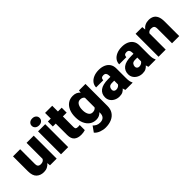

<svg xmlns="http://www.w3.org/2000/svg" viewBox="131 -1831 3125 3125"><g transform="rotate(-45 1693.0 -268.5)"><path d="M365.7 0 360.8 -56.6Q336.4 -25.4 301 -7.8Q265.6 9.8 220.2 9.8Q142.1 9.8 92.8 -36.1Q43.5 -82 43.5 -186.5V-528.3H208V-185.5Q208 -117.2 274.4 -117.2Q305.2 -117.2 324.7 -128.2Q344.2 -139.2 355 -158.7V-528.3H520V0Z M609.9 -664.6Q609.9 -699.7 635.3 -722.2Q660.6 -744.6 701.2 -744.6Q741.7 -744.6 767.1 -722.2Q792.5 -699.7 792.5 -664.6Q792.5 -629.4 767.1 -606.9Q741.7 -584.5 701.2 -584.5Q660.6 -584.5 635.3 -606.9Q609.9 -629.4 609.9 -664.6ZM784.7 -528.3V0H619.6V-528.3Z M1164.1 -528.3V-414.1H1077.1V-172.4Q1077.1 -141.1 1088.9 -130.1Q1100.6 -119.1 1130.9 -119.1Q1145 -119.1 1154.3 -119.9Q1163.6 -120.6 1171.9 -122.1V-4.4Q1128.4 9.8 1079.1 9.8Q999.5 9.8 956.1 -28.1Q912.6 -65.9 912.6 -151.9V-414.1H845.7V-528.3H912.6V-659.7H1077.1V-528.3Z M1210.4 -257.8V-268.1Q1210.4 -348.6 1236.6 -409.4Q1262.7 -470.2 1311.3 -504.2Q1359.9 -538.1 1426.8 -538.1Q1471.7 -538.1 1502.9 -523.4Q1534.2 -508.8 1555.7 -482.9L1561.5 -528.3H1710.9V-20.5Q1710.9 52.7 1677.2 103.8Q1643.6 154.8 1583.3 181.4Q1522.9 208 1442.4 208Q1389.2 208 1334 187.7Q1278.8 167.5 1246.1 128.9L1314.9 32.2Q1335 54.7 1365.2 70.6Q1395.5 86.4 1436.5 86.4Q1489.7 86.4 1517.8 58.1Q1545.9 29.8 1545.9 -21.5V-43Q1523.9 -18.1 1494.1 -4.2Q1464.4 9.8 1425.8 9.8Q1359.4 9.8 1311 -25.1Q1262.7 -60.1 1236.6 -120.6Q1210.4 -181.2 1210.4 -257.8ZM1375 -268.1V-257.8Q1375 -198.7 1397.9 -158Q1420.9 -117.2 1467.8 -117.2Q1521.5 -117.2 1545.9 -153.3V-375Q1522.5 -411.1 1468.8 -411.1Q1422.9 -411.1 1398.9 -370.4Q1375 -329.6 1375 -268.1Z M2102.5 0Q2093.3 -19 2087.4 -47.4Q2068.4 -23.4 2038.3 -6.8Q2008.3 9.8 1960.4 9.8Q1911.6 9.8 1870.8 -10.3Q1830.1 -30.3 1805.7 -66.2Q1781.2 -102.1 1781.2 -148.9Q1781.2 -230.5 1841.3 -276.6Q1901.4 -322.8 2028.8 -322.8H2079.6V-350.6Q2079.6 -383.8 2065.2 -403.6Q2050.8 -423.3 2016.6 -423.3Q1958 -423.3 1958 -365.7H1793.5Q1793.5 -415 1822 -453.9Q1850.6 -492.7 1902.8 -515.4Q1955.1 -538.1 2025.4 -538.1Q2088.4 -538.1 2137.9 -517.1Q2187.5 -496.1 2216.3 -454.3Q2245.1 -412.6 2245.1 -349.6V-133.3Q2245.1 -81.5 2251 -54.9Q2256.8 -28.3 2267.6 -8.3V0ZM1999.5 -107.4Q2029.8 -107.4 2050.3 -120.4Q2070.8 -133.3 2079.6 -149.4V-234.9H2027.8Q1981.9 -234.9 1963.9 -211.4Q1945.8 -188 1945.8 -157.7Q1945.8 -135.3 1961.2 -121.3Q1976.6 -107.4 1999.5 -107.4Z M2633.8 0Q2624.5 -19 2618.7 -47.4Q2599.6 -23.4 2569.6 -6.8Q2539.6 9.8 2491.7 9.8Q2442.9 9.8 2402.1 -10.3Q2361.3 -30.3 2336.9 -66.2Q2312.5 -102.1 2312.5 -148.9Q2312.5 -230.5 2372.6 -276.6Q2432.6 -322.8 2560.1 -322.8H2610.8V-350.6Q2610.8 -383.8 2596.4 -403.6Q2582 -423.3 2547.9 -423.3Q2489.3 -423.3 2489.3 -365.7H2324.7Q2324.7 -415 2353.3 -453.9Q2381.8 -492.7 2434.1 -515.4Q2486.3 -538.1 2556.6 -538.1Q2619.6 -538.1 2669.2 -517.1Q2718.8 -496.1 2747.6 -454.3Q2776.4 -412.6 2776.4 -349.6V-133.3Q2776.4 -81.5 2782.2 -54.9Q2788.1 -28.3 2798.8 -8.3V0ZM2530.8 -107.4Q2561 -107.4 2581.5 -120.4Q2602.1 -133.3 2610.8 -149.4V-234.9H2559.1Q2513.2 -234.9 2495.1 -211.4Q2477.1 -188 2477.1 -157.7Q2477.1 -135.3 2492.4 -121.3Q2507.8 -107.4 2530.8 -107.4Z M3100.6 -411.1Q3074.7 -411.1 3057.4 -401.1Q3040 -391.1 3029.3 -373.5V0H2864.7V-528.3H3019L3024.4 -466.8Q3079.6 -538.1 3174.8 -538.1Q3224.1 -538.1 3261.5 -518.6Q3298.8 -499 3319.8 -454.1Q3340.8 -409.2 3340.8 -332.5V0H3175.3V-333Q3175.3 -380.9 3155.8 -396Q3136.2 -411.1 3100.6 -411.1Z"/></g></svg>

Font: Vazirmatn RD Black
Style: Regular
Weight: 900
Designer: Saber Rastikerdar
Foundry: Saber Rastikerdar
Version: Version 32.102